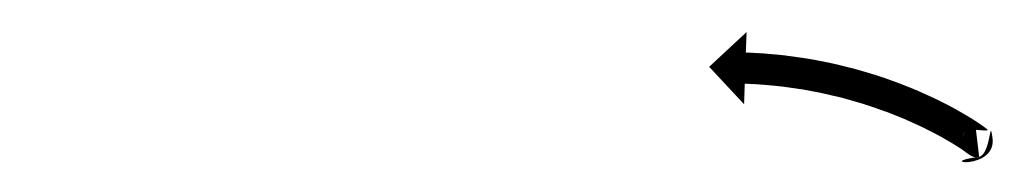

<svg xmlns="http://www.w3.org/2000/svg" viewBox="-20 -558 656 123"><path d="M615.8 -469.9C619 -448.5 576.9 -453.8 607.3 -457.5L604.9 -477.4C596.9 -476.4 593.7 -467 598.3 -461.2C598.6 -460.9 598.8 -460.6 598.8 -460.7C595.9 -463.8 595.3 -470.2 598.1 -473.4C601.2 -476.9 615.8 -472.5 612.1 -475.5C612.1 -475.5 612.1 -475.5 612 -475.5C612 -475.6 611.9 -475.6 611.9 -475.6C610.8 -476.5 609.6 -477.3 608.5 -478.1C608.5 -478.1 608.4 -478.2 608.4 -478.2C608.3 -478.2 608.3 -478.2 608.3 -478.2C606.2 -479.7 604 -481.1 601.9 -482.4C601.9 -482.4 601.9 -482.4 601.8 -482.5C601.8 -482.5 601.7 -482.5 601.7 -482.5C598.8 -484.3 595.8 -486 592.8 -487.7C592.8 -487.7 592.8 -487.7 592.8 -487.8C592.7 -487.8 592.7 -487.8 592.7 -487.8C589.1 -489.8 585.4 -491.7 581.7 -493.5C581.7 -493.5 581.7 -493.5 581.6 -493.6C581.6 -493.6 581.6 -493.6 581.6 -493.6C577.4 -495.6 573.2 -497.5 568.9 -499.4C568.9 -499.4 568.9 -499.4 568.9 -499.5C568.8 -499.5 568.8 -499.5 568.8 -499.5C564.2 -501.4 559.6 -503.3 554.9 -505.1C554.9 -505.1 554.9 -505.1 554.8 -505.1C554.8 -505.1 554.8 -505.1 554.8 -505.1C549.9 -506.9 545.1 -508.6 540.2 -510.2C540.2 -510.2 540.1 -510.2 540.1 -510.2C540 -510.2 540 -510.2 540 -510.2C535.1 -511.7 530.1 -513.2 525.2 -514.5C525.2 -514.5 525.1 -514.5 525.1 -514.5C525 -514.5 525 -514.5 525 -514.5C520.2 -515.8 515.3 -516.9 510.4 -518C510.4 -518 510.4 -518 510.3 -518C510.3 -518 510.3 -518 510.3 -518C505.7 -518.9 501.1 -519.8 496.5 -520.6C496.5 -520.6 496.5 -520.6 496.4 -520.6C496.4 -520.6 496.4 -520.6 496.4 -520.6C492.2 -521.2 488.1 -521.8 484 -522.3C484 -522.3 483.9 -522.3 483.9 -522.4C483.9 -522.4 483.8 -522.4 483.8 -522.4C480.3 -522.8 476.8 -523.1 473.3 -523.4C473.3 -523.4 473.3 -523.4 473.2 -523.4C473.2 -523.4 473.2 -523.4 473.2 -523.4C470.5 -523.7 467.8 -523.9 465.1 -524C465.1 -524 465 -524 465 -524C465 -524 465 -524 465 -524C463.2 -524.1 461.5 -524.2 459.7 -524.3C459.7 -524.3 459.7 -524.3 459.7 -524.3C459.7 -524.3 459.7 -524.3 459.7 -524.3C459.1 -524.3 458.5 -524.3 457.8 -524.3L458.3 -537.5L434.3 -515.2L456.7 -491.2L457.1 -504.4C457.7 -504.3 458.3 -504.3 458.9 -504.3C458.9 -504.3 458.9 -504.3 458.9 -504.3C458.9 -504.3 458.9 -504.3 458.9 -504.3C460.6 -504.2 462.2 -504.1 463.9 -504.1C463.9 -504.1 463.9 -504.1 463.9 -504.1C463.9 -504.1 463.8 -504.1 463.8 -504.1C466.4 -503.9 469 -503.7 471.6 -503.5C471.6 -503.5 471.6 -503.5 471.6 -503.5C471.5 -503.5 471.5 -503.5 471.5 -503.5C474.9 -503.2 478.2 -502.9 481.6 -502.5C481.6 -502.5 481.5 -502.5 481.5 -502.5C481.5 -502.5 481.5 -502.5 481.5 -502.5C485.4 -502 489.4 -501.4 493.3 -500.8C493.3 -500.8 493.3 -500.8 493.2 -500.8C493.2 -500.8 493.2 -500.9 493.2 -500.9C497.6 -500.1 501.9 -499.3 506.3 -498.4C506.3 -498.4 506.3 -498.4 506.2 -498.4C506.2 -498.4 506.2 -498.4 506.2 -498.4C510.8 -497.4 515.5 -496.3 520.1 -495.2C520.1 -495.2 520 -495.2 520 -495.2C520 -495.2 519.9 -495.2 519.9 -495.2C524.7 -493.9 529.4 -492.5 534.1 -491.1C534.1 -491.1 534.1 -491.1 534 -491.1C534 -491.1 534 -491.1 534 -491.1C538.6 -489.6 543.3 -488 547.9 -486.3C547.9 -486.3 547.9 -486.3 547.8 -486.4C547.8 -486.4 547.8 -486.4 547.8 -486.4C552.2 -484.7 556.6 -482.9 561 -481.1C561 -481.1 561 -481.1 560.9 -481.1C560.9 -481.1 560.8 -481.1 560.8 -481.1C564.9 -479.3 568.9 -477.5 572.9 -475.6C572.9 -475.6 572.9 -475.6 572.8 -475.6C572.8 -475.6 572.7 -475.6 572.7 -475.6C576.2 -473.9 579.7 -472.1 583.2 -470.2C583.2 -470.2 583.1 -470.2 583.1 -470.3C583 -470.3 583 -470.3 583 -470.3C585.8 -468.7 588.6 -467.1 591.4 -465.4C591.4 -465.4 591.3 -465.4 591.3 -465.5C591.3 -465.5 591.2 -465.5 591.2 -465.5C593.2 -464.3 595.1 -463 597.1 -461.7C597.1 -461.7 597 -461.7 597 -461.7C597 -461.8 596.9 -461.8 596.9 -461.8C597.9 -461.1 598.8 -460.5 599.7 -459.7C599.7 -459.7 599.7 -459.8 599.7 -459.8C599.6 -459.9 599.6 -459.9 599.6 -459.9C616 -446.6 613.3 -486.9 615.8 -469.9Z"/></svg>

Font: FRB American Cursive Just Arrows Extrabold
Style: Bold Italic
Weight: 800
Italic angle: -25°
Version: Version 2.0;Modular Font Editor K font №1